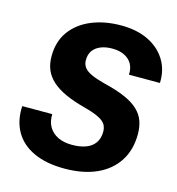

<svg xmlns="http://www.w3.org/2000/svg" viewBox="-110 -833 867 939"><g transform="rotate(15 323.0 -364.0)"><path d="M300.3 10Q208.3 10 144.6 -19.4Q80.9 -48.7 49.8 -103.1Q18.7 -157.6 22.7 -231.9H174.6Q173.3 -194.6 189 -167.6Q204.7 -140.6 234.9 -126.1Q265 -111.7 306 -111.7Q346.9 -111.7 376.4 -122.7Q406 -133.7 421.9 -156.6Q437.9 -179.6 437.9 -213.7Q437.9 -228.3 432.9 -240.9Q428 -253.4 415.4 -264.1Q402.7 -274.9 379.2 -284.8Q355.7 -294.7 318.6 -304.3Q260.3 -319.7 218.8 -338.6Q177.3 -357.6 150.4 -381.7Q123.4 -405.9 110.7 -436Q98 -466.1 98 -505Q98 -580.4 136.4 -632.4Q174.7 -684.3 240.6 -711.3Q306.4 -738.3 389.1 -738.3Q469.1 -738.3 526.9 -710.1Q584.6 -681.9 615.6 -631.6Q646.6 -581.4 643.9 -515.4H487Q489 -547 476.1 -569.8Q463.1 -592.6 437.7 -605.1Q412.3 -617.7 375.9 -617.7Q343 -617.7 318 -607.7Q293 -597.7 279 -578.4Q265 -559 265 -530.1Q265 -508.1 277.2 -492.4Q289.4 -476.7 315.5 -465.1Q341.6 -453.4 383.4 -442.6Q447.1 -427.3 490 -408.4Q532.9 -389.6 558.1 -365.6Q583.3 -341.6 593.9 -312.1Q604.6 -282.6 604.6 -245Q604.6 -165.9 567.5 -108.4Q530.4 -51 462.3 -20.5Q394.1 10 300.3 10Z"/></g></svg>

Font: Mona Sans
Style: Italic
Weight: 200
Italic angle: -11.6951°
Designer: Deni Anggara
Foundry: GitHub
Version: Version 2.000